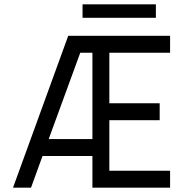

<svg xmlns="http://www.w3.org/2000/svg" viewBox="-20 -865 854 885"><path d="M40 0 294.5 -700H764V-622H484V-389H716V-311H484V-78H764V0H406V-146H176L123 0ZM204.5 -224H406V-622H350ZM360.5 -845H698.5V-783H360.5Z"/></svg>

Font: Urbanist
Style: Regular
Weight: 400
Designer: Corey Hu
Foundry: Corey Hu
Version: Version 1.330; ttfautohint (v1.8.4.7-5d5b)